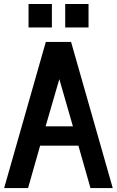

<svg xmlns="http://www.w3.org/2000/svg" viewBox="-20 -952 592 972"><path d="M310.1 -813V-931.6H428.2V-813ZM124.5 -813V-931.6H242.7V-813ZM210.9 -312.5H349.1L280.3 -551.3ZM1 0 211.9 -739.7H339.8L550.8 0H438L377 -214.4H183.1L122.1 0Z"/></svg>

Font: News Cycle
Style: Bold
Weight: 700
Version: Version 0.5.1